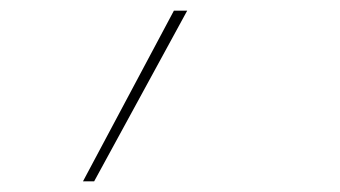

<svg xmlns="http://www.w3.org/2000/svg" viewBox="-20 -116 640 361"><path d="M136 225 307 -96H332L157 225Z"/></svg>

Font: Iosevka Curly Slab ThExObl
Style: Regular
Weight: 100
Width: 7
Italic angle: -9°
Monospace: yes
Designer: Belleve Invis
Foundry: Belleve Invis
Version: Version 11.1.0; ttfautohint (v1.8.3)